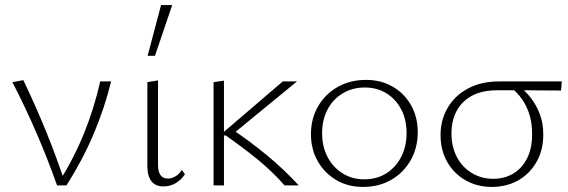

<svg xmlns="http://www.w3.org/2000/svg" viewBox="-20 -731 2241 757"><path d="M205 0Q169 -102 125 -204Q81 -306 29 -407L72 -415Q120 -315 161 -214.5Q202 -114 235 -14H213Q272 -108 312 -207Q352 -306 375 -410H418Q392 -303 348 -200Q304 -97 242 0Z M624 4Q593 4 577 -16.5Q561 -37 561 -76V-407L603 -414V-82Q603 -55 612.5 -41Q622 -27 642 -27Q657 -27 671.5 -35.5Q686 -44 697 -61L709 -44Q695 -22 673 -9Q651 4 624 4ZM562 -511 615 -711H659L591 -511Z M1102 0Q1053 -56 993 -104.5Q933 -153 870 -197H858V-207L1095 -410H1151L889 -195V-225Q962 -177 1031 -120Q1100 -63 1158 0ZM822 0V-407L863 -413V0Z M1411 6Q1352 6 1306 -21Q1260 -48 1233 -95Q1206 -142 1206 -202Q1206 -264 1234.5 -312.5Q1263 -361 1312 -388.5Q1361 -416 1423 -416Q1482 -416 1528 -389.5Q1574 -363 1600.5 -316.5Q1627 -270 1627 -210Q1627 -148 1599 -99Q1571 -50 1522.5 -22Q1474 6 1411 6ZM1416 -24Q1467 -24 1504.5 -48.5Q1542 -73 1562.5 -114Q1583 -155 1583 -206Q1583 -260 1561.5 -300.5Q1540 -341 1503 -363.5Q1466 -386 1418 -386Q1369 -386 1330.5 -362.5Q1292 -339 1271 -298.5Q1250 -258 1250 -206Q1250 -152 1272 -111Q1294 -70 1331.5 -47Q1369 -24 1416 -24Z M1919 6Q1861 6 1815 -20.5Q1769 -47 1743 -93Q1717 -139 1717 -198Q1717 -258 1745 -306Q1773 -354 1825 -382Q1877 -410 1948 -410H2195L2192 -374Q2127 -375 2060.5 -375Q1994 -375 1939 -375Q1854 -375 1807 -329Q1760 -283 1760 -205Q1760 -153 1781 -112.5Q1802 -72 1840 -49Q1878 -26 1924 -26Q1968 -26 2002.5 -46Q2037 -66 2057.5 -105.5Q2078 -145 2078 -202Q2078 -245 2067.5 -279Q2057 -313 2038.5 -339.5Q2020 -366 1996 -384L2027 -391Q2051 -373 2072.5 -345.5Q2094 -318 2108 -282Q2122 -246 2122 -201Q2122 -138 2094.5 -91Q2067 -44 2021.5 -19Q1976 6 1919 6Z"/></svg>

Font: Ysabeau Infant ExtraLight
Style: Regular
Weight: 250
Designer: Christian Thalmann (Catharsis Fonts)
Version: Version 2.001;gftools[0.9.30]; featfreeze: ss01,ss02,lnum